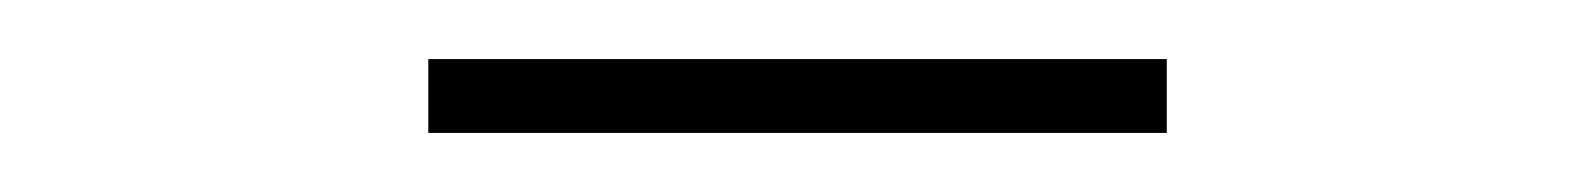

<svg xmlns="http://www.w3.org/2000/svg" viewBox="-20 -310 540 65"><path d="M125 -265V-290H375V-265Z"/></svg>

Font: Noto Sans Mono ExtraCondensed Thin
Style: Regular
Weight: 100
Width: 2
Designer: Monotype Design Team
Foundry: Monotype Imaging Inc.
Version: Version 2.014; ttfautohint (v1.8.4.7-5d5b)